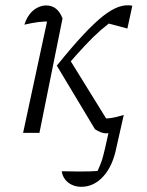

<svg xmlns="http://www.w3.org/2000/svg" viewBox="-20 -512 567 740"><path d="M346 -14 199 -259 244 -290 406 -28 371 -56Q385 -55 398 -56Q411 -57 425.5 -60.5Q440 -64 457 -69Q449 -34 431 -16Q413 2 390 2Q380 2 369 -2Q358 -6 346 -14ZM69 0 168 -460 179 -429Q151 -430 128 -427Q105 -424 74 -417Q81 -439 93 -455.5Q105 -472 122.5 -481.5Q140 -491 158 -491Q202 -491 221 -441L132 0ZM199 -259Q257 -331 300.5 -377.5Q344 -424 377 -450Q410 -476 437.5 -485.5Q465 -495 490 -490L471 -402L385 -425L427 -441Q396 -420 368.5 -396Q341 -372 309 -338Q277 -304 233 -253ZM293 208Q274 208 257.5 200.5Q241 193 230.5 179Q220 165 218 148Q258 149 283.5 149Q309 149 326 148.5Q343 148 356 147Q368 121 373 105Q378 89 385 59L408 -44L457 -69L429 55Q415 127 378.5 167.5Q342 208 293 208Z"/></svg>

Font: Piazzolla 8pt ExtraLight
Style: Italic
Weight: 250
Italic angle: -11.3°
Designer: Juan Pablo del Peral
Foundry: Huerta Tipografica
Version: Version 2.001